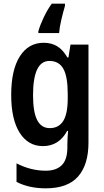

<svg xmlns="http://www.w3.org/2000/svg" viewBox="-20 -786 568 1046"><path d="M218 -553Q260 -553 291.5 -534Q323 -515 347 -473H353L364 -543H462V-9Q462 111 405.5 175.5Q349 240 229 240Q138 240 70 205V104Q148 144 229 144Q286 144 316.5 114Q347 84 347 17V4Q347 -32 351 -73H346Q301 10 214 10Q133 10 87 -63Q41 -136 41 -269Q41 -405 88 -479Q135 -553 218 -553ZM249 -454Q160 -454 160 -267Q160 -176 182.5 -132Q205 -88 251 -88Q300 -88 324.5 -127Q349 -166 349 -250V-274Q349 -369 325 -411.5Q301 -454 249 -454ZM334 -754Q324 -721 314 -678Q304 -635 302 -606H189V-616Q199 -651 218.5 -692Q238 -733 262 -766H334Z"/></svg>

Font: Noto Sans Devanagari Condensed SemiBold
Style: Regular
Weight: 600
Width: 3
Designer: Jelle Bosma - Monotype Design Team
Foundry: Monotype Imaging Inc.
Version: Version 2.004; ttfautohint (v1.8.4.7-5d5b)